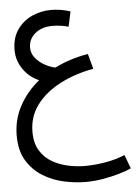

<svg xmlns="http://www.w3.org/2000/svg" viewBox="-59 -544 696 983"><g transform="rotate(-5 288.5 -52.5)"><path d="M342.8 394Q289.1 394 231 381.6Q172.9 369.1 123 338.6Q73.2 308.1 41.5 256.6Q9.8 205.1 9.8 127Q9.8 45.9 46.9 -23.4Q84 -92.8 148.9 -146Q99.1 -167 68.1 -211.9Q37.1 -256.8 37.1 -310.1Q37.1 -373 66.7 -415Q96.2 -457 142.6 -478Q189 -499 241.2 -499Q289.1 -499 339.8 -482.9L323.2 -405.8Q280.8 -417 241.2 -417Q186 -417 151.6 -388.4Q117.2 -359.9 117.2 -315.9Q117.2 -286.1 136.5 -262.5Q155.8 -238.8 183.8 -223.4Q211.9 -208 237.8 -203.1Q315.9 -242.2 409.2 -257.8L430.2 -180.2Q333 -162.1 256.6 -122.1Q180.2 -82 136 -22.5Q91.8 37.1 91.8 115.2Q91.8 173.8 116 212.4Q140.1 251 178.5 272.5Q216.8 293.9 260.5 303Q304.2 312 342.8 312Q396 312 450.9 302.5Q505.9 293 550.8 273.9L577.1 344.2Q553.2 356 513.7 367.4Q474.1 378.9 429 386.5Q383.8 394 342.8 394Z"/></g></svg>

Font: Kurinto Seri
Style: Regular
Weight: 400
Designer: Kurinto was developed by Clint Goss from a range of fonts that are compatible with the SIL Open Font License Version 1.1
Foundry: Clinton F. Goss
Version: Version 2.196; July 25, 2020